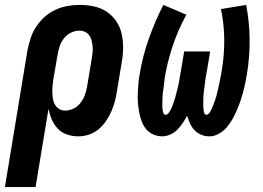

<svg xmlns="http://www.w3.org/2000/svg" viewBox="-54 -548 1074 783"><path d="M91 215H-34L58 -343Q63 -368 71 -392.5Q79 -417 93.5 -439Q108 -461 128 -479Q148 -497 172 -508Q196 -519 221 -523.5Q246 -528 270 -528Q300 -528 328.5 -522Q357 -516 380 -501Q403 -486 419 -463Q435 -440 441.5 -412.5Q448 -385 448 -355.5Q448 -326 443 -297L423 -177Q420 -156 414.5 -135Q409 -114 400 -93.5Q391 -73 378 -54Q365 -35 347.5 -20.5Q330 -6 308.5 1Q287 8 266 8Q241 8 219 0.5Q197 -7 181.5 -23.5Q166 -40 157 -61Q148 -82 144 -105ZM212 -97Q229 -97 245.5 -105Q262 -113 273.5 -127.5Q285 -142 291.5 -159Q298 -176 301 -194L321 -314Q323 -326 324 -338Q325 -350 323.5 -361.5Q322 -373 319 -384.5Q316 -396 309.5 -404.5Q303 -413 293 -418Q283 -423 270 -423Q253 -423 236 -415Q219 -407 207.5 -392.5Q196 -378 190 -361Q184 -344 181 -326L163 -221Q161 -208 160 -195Q159 -182 159.5 -169Q160 -156 162 -143.5Q164 -131 170.5 -120.5Q177 -110 187.5 -103.5Q198 -97 212 -97Z M608 8Q588 8 570.5 0Q553 -8 541.5 -22Q530 -36 523.5 -54Q517 -72 513.5 -91Q510 -110 508.5 -129.5Q507 -149 508 -168.5Q509 -188 510.5 -208Q512 -228 516 -248Q528 -320 553 -390.5Q578 -461 612 -528L706 -488Q672 -426 650.5 -361.5Q629 -297 618 -232Q617 -226 616.5 -219Q616 -212 615 -205.5Q614 -199 613.5 -192.5Q613 -186 611.5 -179Q610 -172 609.5 -165.5Q609 -159 609 -152.5Q609 -146 608.5 -139.5Q608 -133 608 -126.5Q608 -120 608 -113.5Q608 -107 609 -100.5Q610 -94 612.5 -87Q615 -80 621 -80Q628 -80 633 -86.5Q638 -93 641.5 -99.5Q645 -106 647.5 -112.5Q650 -119 652.5 -125.5Q655 -132 657 -138.5Q659 -145 661 -152Q663 -159 664.5 -165.5Q666 -172 668 -179Q670 -186 671.5 -192.5Q673 -199 674.5 -206Q676 -213 677 -219.5Q678 -226 679 -233Q680 -240 681.5 -246.5Q683 -253 684 -260L697 -338H803L790 -260Q789 -253 787.5 -246.5Q786 -240 785 -233.5Q784 -227 783 -220Q782 -213 781.5 -206.5Q781 -200 780 -193.5Q779 -187 778 -180Q777 -173 776.5 -166.5Q776 -160 775.5 -153.5Q775 -147 775 -140Q775 -133 775 -126.5Q775 -120 775 -113.5Q775 -107 776 -100.5Q777 -94 779 -87Q781 -80 787 -80Q794 -80 799 -86.5Q804 -93 807 -99Q810 -105 812.5 -111.5Q815 -118 817.5 -124.5Q820 -131 822.5 -138Q825 -145 827 -151.5Q829 -158 830.5 -164.5Q832 -171 833.5 -177.5Q835 -184 836.5 -191Q838 -198 839.5 -204.5Q841 -211 842.5 -217.5Q844 -224 845 -231Q846 -238 847.5 -244.5Q849 -251 850 -258Q861 -322 860.5 -386.5Q860 -451 847 -511L950 -528Q963 -460 964 -389Q965 -318 953 -246Q950 -227 946 -208Q942 -189 937 -170.5Q932 -152 925.5 -133.5Q919 -115 911 -96.5Q903 -78 893 -60.5Q883 -43 869.5 -27.5Q856 -12 837.5 -2Q819 8 800 8Q782 8 766.5 1.5Q751 -5 739.5 -17Q728 -29 721 -44.5Q714 -60 709 -76Q701 -61 691.5 -46.5Q682 -32 669.5 -19.5Q657 -7 640.5 0.5Q624 8 608 8Z"/></svg>

Font: Iosevka Term Curly Extrabold
Style: Italic
Weight: 800
Italic angle: -9°
Designer: Belleve Invis
Foundry: Belleve Invis
Version: Version 32.3.0